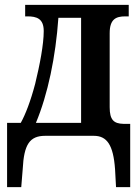

<svg xmlns="http://www.w3.org/2000/svg" viewBox="-20 -556 573 786"><path d="M9 210H67L73 136C78 36 101 0 165 0H364C417 0 444 36 451 137L455 210H513V-49H485C446 -50 429 -65 429 -117V-420C429 -478 455 -489 493 -489H507V-536H83V-489H92C130 -489 159 -480 159 -429C159 -374 143 -291 124 -213C105 -141 84 -87 65 -53H9ZM127 -53C176 -170 208 -324 219 -483H312V-53Z"/></svg>

Font: Noto Serif Condensed Semi
Style: Regular
Weight: 600
Width: 3
Designer: Monotype Design Team
Foundry: Monotype Imaging Inc.
Version: Version 1.002